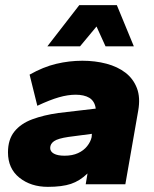

<svg xmlns="http://www.w3.org/2000/svg" viewBox="-20 -716 600 746"><path d="M166 10Q100 10 55.5 -25.5Q11 -61 11 -124Q11 -174 36 -205Q61 -236 105.5 -252.5Q150 -269 207 -277L352 -294Q350 -309 343.5 -319.5Q337 -330 327 -336Q317 -342 303.5 -345Q290 -348 274 -348Q244 -348 209 -338Q174 -328 125 -305L95 -426Q148 -456 198.5 -468Q249 -480 300 -480Q350 -480 393.5 -468.5Q437 -457 467.5 -433.5Q498 -410 512 -373.5Q526 -337 517 -286L467 0H313L320 -42Q290 -13 255.5 -1.5Q221 10 166 10ZM231 -111Q261 -111 283 -121Q305 -131 318.5 -148Q332 -165 336 -183L337 -196L246 -184Q205 -178 190 -167.5Q175 -157 175 -141Q175 -127 189.5 -119Q204 -111 231 -111ZM164 -536 288 -696H434L500 -536H390L355 -613L291 -536Z"/></svg>

Font: Gantari ExtraBold
Style: Italic
Weight: 800
Italic angle: -10°
Designer: Anugrah Pasau
Foundry: Lafontype
Version: Version 1.000